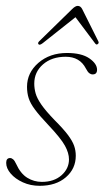

<svg xmlns="http://www.w3.org/2000/svg" viewBox="-20 -608 347 636"><path d="M118.5 -5.5Q159 -5.5 183.8 -27.5Q208.5 -49.5 208.5 -80Q208.5 -101 195.2 -125.2Q182 -149.5 140.5 -193.5Q111.5 -224 96 -244.8Q80.5 -265.5 75 -282.8Q69.5 -300 69.5 -320.5Q69.5 -367 107.2 -399.8Q145 -432.5 202 -432.5Q250 -432.5 275.8 -414.8Q301.5 -397 301.5 -377Q301.5 -361.5 287 -361.5Q281 -361.5 275.8 -365.5Q270.5 -369.5 264.5 -381Q244.5 -420 197.5 -420Q151.5 -420 122.5 -394.8Q93.5 -369.5 93.5 -331Q93.5 -315 98 -298.8Q102.5 -282.5 117 -261.5Q131.5 -240.5 161 -210Q190 -181 205 -161Q220 -141 225.5 -125.2Q231 -109.5 231 -92Q231 -49 198.2 -20.8Q165.5 7.5 111.5 7.5Q81 7.5 55.8 -4Q30.5 -15.5 15.5 -33Q0.5 -50.5 0.5 -68.5Q0.5 -84.5 13.5 -84.5Q18.5 -84.5 23.5 -80.2Q28.5 -76 33.5 -65Q48 -33 70.2 -19.2Q92.5 -5.5 118.5 -5.5ZM121.5 -465Q111 -457 107.5 -461.5Q104 -465.5 110 -471.5L218.5 -577.5Q229.5 -588.5 237.5 -588.5Q247 -588.5 252.5 -577.5L305.5 -471.5Q309 -465 303 -461.5Q299 -458.5 294.5 -465L230 -551Z"/></svg>

Font: Fraunces 144pt Soft Thin
Style: Italic
Weight: 100
Italic angle: -16°
Version: Version 1.000;[0bf87f6ff]